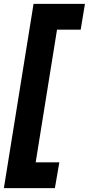

<svg xmlns="http://www.w3.org/2000/svg" viewBox="-48 -760 458 990"><path d="M136 77H258L235 210H-28L125 -740H390L368 -607H246Z"/></svg>

Font: Georama ExtraBold
Style: Italic
Weight: 800
Italic angle: -9°
Version: Version 1.001